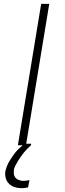

<svg xmlns="http://www.w3.org/2000/svg" viewBox="-20 -755 340 998"><path d="M73 0 194 -735H236L115 0ZM92 223Q81 223 69.5 221Q58 219 48 214.5Q38 210 30 203Q22 196 16.5 187Q11 178 8.5 165Q6 152 7 144L8 135Q11 122 16 109Q21 96 28 84Q35 72 43 60.5Q51 49 59.5 38Q68 27 80.5 15.5Q93 4 100 -2L110 -8H142L141 0Q131 9 122 18Q113 27 105 37Q97 47 89.5 57.5Q82 68 75.5 78.5Q69 89 62 102Q55 115 53 123L52 132Q51 139 51.5 146Q52 153 54.5 159Q57 165 61.5 170Q66 175 72 178Q78 181 85.5 183Q93 185 98 185H104Q110 185 117 184Q124 183 129 182L133 181L126 219Q122 220 118.5 220.5Q115 221 111.5 221.5Q108 222 103.5 222.5Q99 223 96 223Z"/></svg>

Font: Iosevka Aile Extralight
Style: Italic
Weight: 200
Italic angle: -9°
Designer: Belleve Invis
Foundry: Belleve Invis
Version: Version 31.1.0; ttfautohint (v1.8.4)